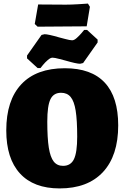

<svg xmlns="http://www.w3.org/2000/svg" viewBox="-20 -1040 695 1072"><path d="M15 -312Q15 -480 99 -569.5Q183 -659 342 -659Q490 -659 565 -578.5Q640 -498 640 -340Q640 -171 555 -79.5Q470 12 313 12Q168 12 91.5 -71.5Q15 -155 15 -312ZM411 -277Q411 -369 402.5 -422Q394 -475 374.5 -498.5Q355 -522 321 -522Q279 -522 261.5 -485.5Q244 -449 244 -361Q244 -269 252.5 -215.5Q261 -162 280 -138Q299 -114 332 -114Q375 -114 393 -151.5Q411 -189 411 -277ZM131 -714V-730L212 -845L229 -849Q249 -849 311 -831Q316 -830 343.5 -822.5Q371 -815 383 -815Q394 -815 408.5 -828Q423 -841 435 -855Q447 -869 450 -873H466L525 -819V-803L444 -688L427 -684Q407 -684 345 -702Q340 -703 312.5 -710.5Q285 -718 273 -718Q262 -718 247 -705Q232 -692 220.5 -678Q209 -664 206 -660H190ZM174 -906 193 -1015 347 -1014Q378 -1014 418.5 -1016.5Q459 -1019 471 -1020L482 -1002L464 -893L324 -892L190 -891Z"/></svg>

Font: Alegreya SC Black
Style: Regular
Weight: 900
Designer: Juan Pablo del Peral
Foundry: Huerta Tipografica
Version: Version 2.007; ttfautohint (v1.6)